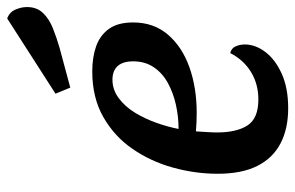

<svg xmlns="http://www.w3.org/2000/svg" viewBox="-165 -644 829 539"><g transform="rotate(-90 249.5 -374.5)"><path d="M214.7 20Q157.5 20 116.2 -1.6Q75 -23.2 53.1 -66.8Q31.2 -110.5 31.2 -177.8Q31.2 -241.2 48.6 -303.8Q66 -366.3 101.2 -417.2Q136.3 -468.2 190.7 -499.1Q245 -530 318.8 -530Q358 -530 388.9 -519.2Q419.8 -508.3 437.9 -483.2Q456 -458.2 456 -415.2Q456 -357.5 421.7 -317.5Q387.3 -277.5 330.1 -257.2Q272.8 -237 203.7 -236.8Q190.8 -236.7 175.4 -237.4Q160 -238.2 150.2 -239Q149.2 -222.5 148.2 -207Q147.2 -191.5 147.2 -179.3Q147.2 -124.7 166.9 -94.2Q186.7 -63.7 239.7 -63.7Q283.2 -63.7 317.1 -84.5Q351 -105.3 370 -142.7Q384 -139.3 389.1 -127Q394.2 -114.7 394.2 -101.8Q394.2 -72.3 373.2 -44.3Q352.2 -16.3 312.2 1.8Q272.3 20 214.7 20ZM157 -287.7Q191.2 -287.7 224.6 -295.1Q258 -302.5 285.8 -317.6Q313.5 -332.7 330.2 -357.2Q346.8 -381.8 346.8 -415.3Q346.7 -444.2 333.5 -458.8Q320.3 -473.3 295.3 -473.3Q267.2 -473.3 243.6 -455.8Q220 -438.3 202.8 -410.3Q185.7 -382.3 174.2 -349.9Q162.7 -317.5 157 -287.7ZM273 -591.7 256 -633.2 467.2 -768.8Q484.7 -762.5 491.9 -746Q499.2 -729.5 499.2 -713.2Q499.2 -685.5 482.4 -668.2Q465.7 -650.8 439.8 -640.6Q414 -630.3 384.8 -621.8Z"/></g></svg>

Font: Sansita Swashed Light
Style: Regular
Weight: 300
Designer: Pablo Cosgaya
Foundry: Omnibus-Type
Version: Version 1.003